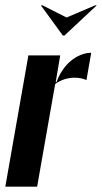

<svg xmlns="http://www.w3.org/2000/svg" viewBox="-47 -704 385 724"><path d="M180 -495 163 -394H166Q174 -417 187.5 -437.5Q201 -458 218.5 -473Q236 -488 256.5 -496.5Q277 -505 297 -505L279 -402Q260 -411 234 -411Q214 -411 194.5 -404.5Q175 -398 161 -387L93 0H-27L60 -495ZM113 -684 204 -638 312 -684H318L196 -570H190L107 -684Z"/></svg>

Font: Moniqa Black Ita Display
Style: Italic
Weight: 900
Italic angle: -10°
Designer: Rajesh Rajput
Foundry: Rajesh Rajput
Version: Version 1.000